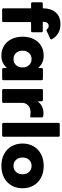

<svg xmlns="http://www.w3.org/2000/svg" viewBox="920 -1760 893 2773"><g transform="rotate(90 1366.5 -373.5)"><path d="M100 24V-376H31Q23 -376 18 -381Q13 -386 13 -394V-527Q13 -535 18 -540Q23 -545 31 -545H100V-547Q100 -662 159 -731Q218 -800 329 -800Q476 -800 547 -676L549 -668Q549 -658 538 -652L425 -600Q419 -598 416 -598Q409 -598 401 -606Q391 -620 380 -625Q369 -630 353 -630Q326 -630 310.5 -610Q295 -590 295 -552L296 -545H428Q436 -545 441 -540Q446 -535 446 -527V-394Q446 -386 441 -381Q436 -376 428 -376H299V24Q299 32 294.5 37Q290 42 282 42H116Q109 42 104.5 37Q100 32 100 24Z M510 -253Q510 -344 544 -413Q578 -482 640.5 -520Q703 -558 784 -558Q894 -558 961 -478L963 -530Q963 -538 968 -542.5Q973 -547 981 -547H1120Q1128 -547 1133 -542.5Q1138 -538 1138 -530V24Q1138 32 1133 37Q1128 42 1120 42H981Q973 42 968 37Q963 32 963 24L961 -28Q894 53 784 53Q703 53 641 14.5Q579 -24 544.5 -93Q510 -162 510 -253ZM833 -122Q887 -122 920.5 -158.5Q954 -195 954 -253Q954 -311 920.5 -347Q887 -383 833 -383Q779 -383 745.5 -347Q712 -311 712 -253Q712 -195 745.5 -158.5Q779 -122 833 -122Z M1266 24V-530Q1266 -538 1271 -542.5Q1276 -547 1284 -547H1423Q1431 -547 1436.5 -542.5Q1442 -538 1442 -530L1445 -470Q1474 -513 1519 -534Q1564 -555 1618 -555Q1645 -555 1660 -550Q1676 -545 1676 -530V-378Q1676 -370 1670.5 -366Q1665 -362 1656 -364Q1616 -369 1599 -369Q1567 -369 1536.5 -355.5Q1506 -342 1486 -314Q1466 -286 1466 -245V24Q1466 32 1461 37Q1456 42 1448 42H1284Q1276 42 1271 37Q1266 32 1266 24Z M1755 24V-772Q1755 -780 1760 -785Q1765 -790 1773 -790H1937Q1945 -790 1950 -785Q1955 -780 1955 -772V24Q1955 32 1950 37Q1945 42 1937 42H1773Q1765 42 1760 37Q1755 32 1755 24Z M2053 -253Q2053 -342 2093 -411.5Q2133 -481 2206 -519.5Q2279 -558 2376 -558Q2473 -558 2546 -519.5Q2619 -481 2659 -411.5Q2699 -342 2699 -253Q2699 -163 2659 -93.5Q2619 -24 2546 14.5Q2473 53 2376 53Q2279 53 2206 14.5Q2133 -24 2093 -93.5Q2053 -163 2053 -253ZM2376 -122Q2430 -122 2463.5 -158.5Q2497 -195 2497 -253Q2497 -311 2463.5 -347Q2430 -383 2376 -383Q2322 -383 2288.5 -347Q2255 -311 2255 -253Q2255 -195 2288.5 -158.5Q2322 -122 2376 -122Z"/></g></svg>

Font: LINE Seed JP_TTF ExtraBold
Style: Regular
Weight: 800
Designer: LY Corporation & Fontrix & Fontworks
Version: Version 1.015